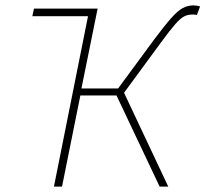

<svg xmlns="http://www.w3.org/2000/svg" viewBox="-20 -692 762 712"><path d="M342 -660 307 -632H100L106 -660ZM180 0 312 -660H342L282 -364H418L552 -546Q591 -598 615 -625Q639 -652 657.5 -662Q676 -672 698 -672Q710 -672 722 -668L710 -636Q704 -638 700.5 -638Q697 -638 692 -638Q677 -638 663.5 -631.5Q650 -625 630.5 -603Q611 -581 578 -536L440 -348L604 0H572L412 -338H278L210 0Z"/></svg>

Font: Source Sans 3
Style: Italic
Weight: 200
Italic angle: -11°
Designer: Paul D. Hunt
Foundry: Adobe
Version: Version 3.046;hotconv 1.0.118;makeotfexe 2.5.65603